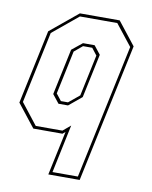

<svg xmlns="http://www.w3.org/2000/svg" viewBox="-83 -602 675 853"><g transform="rotate(10 255.0 -175.5)"><path d="M335.5 189H194L236.5 -10L224.5 0H93L12 -103L83 -437L208 -540H387.5L468.5 -437ZM325 175.5 454 -431.5 379 -526.5H210.5L95.5 -431.5L27 -108.5L101.5 -13.5H222L256.5 -42.5L210.5 175.5ZM227 -128H184L153.5 -166.5L197.5 -374L244.5 -412H297L327 -374L285 -176ZM224.5 -141.5 273 -181.5 312.5 -368 288.5 -399H247L210 -368L168.5 -172L192.5 -141.5Z"/></g></svg>

Font: Tourney Condensed Thin
Style: Italic
Weight: 100
Width: 3
Italic angle: -12°
Designer: Tyler Finck
Foundry: Etcetera Type Co
Version: Version 1.010; ttfautohint (v1.8.3)